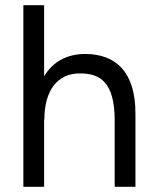

<svg xmlns="http://www.w3.org/2000/svg" viewBox="-20 -720 598 740"><path d="M70 0H150V-259H151C151 -372 202 -438 289 -437C365 -437 422 -404 422 -256V0H502V-280C503 -445 424 -512 308 -512C237 -512 183 -481 150 -426V-700H70Z"/></svg>

Font: HB Figtree Prototype
Style: Regular
Weight: 400
Designer: Alfredo Marco Pradil
Foundry: Hanken Design Co.®
Version: Version 1.002;Glyphs 3.2 (3228)